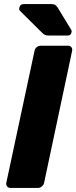

<svg xmlns="http://www.w3.org/2000/svg" viewBox="-20 -925 376 945"><path d="M32 0Q21 0 15 -7.5Q9 -15 11 -25L150 -675Q152 -686 161 -693Q170 -700 180 -700H315Q325 -700 331 -693Q337 -686 335 -675L197 -25Q195 -15 186 -7.5Q177 0 167 0ZM222 -750Q208 -750 201 -753.5Q194 -757 187 -764L78 -872Q73 -877 75 -886Q78 -905 98 -905H232Q244 -905 250.5 -901.5Q257 -898 265 -886L330 -779Q334 -773 332 -766Q329 -750 313 -750Z"/></svg>

Font: Rubik Light
Style: Bold Italic
Weight: 700
Italic angle: -12°
Version: Version 2.104